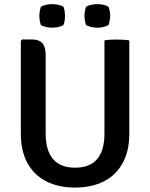

<svg xmlns="http://www.w3.org/2000/svg" viewBox="-20 -874 710 908"><path d="M591.5 -242Q591.5 -159.5 560 -102.5Q528.5 -45.5 471 -16.2Q413.5 13 334.5 13Q256.5 13 199 -16.2Q141.5 -45.5 110 -102.5Q78.5 -159.5 78.5 -242V-681L85 -687.5H129.5Q164.5 -687.5 180.2 -669.8Q196 -652 196 -613V-242Q196 -162.5 230.8 -121.8Q265.5 -81 335 -81Q405 -81 439.5 -121.8Q474 -162.5 474 -242V-683Q487.5 -685.5 503 -686.2Q518.5 -687 531 -687Q543.5 -687 560.8 -686.2Q578 -685.5 591.5 -683ZM440.5 -743Q426.5 -743 412 -746.2Q397.5 -749.5 387 -755.5Q383 -766.5 381.2 -778.2Q379.5 -790 379.5 -798.5Q379.5 -808 381.2 -819.5Q383 -831 387 -842Q397.5 -848.5 412 -851.5Q426.5 -854.5 440.5 -854.5Q454 -854.5 468.5 -851.5Q483 -848.5 493 -842Q497.5 -831 499.2 -819.5Q501 -808 501 -798.5Q501 -790 499.2 -778.2Q497.5 -766.5 493 -755.5Q483 -749.5 468.5 -746.2Q454 -743 440.5 -743ZM226.5 -743Q213 -743 198.5 -746.2Q184 -749.5 173.5 -755.5Q169.5 -766.5 167.8 -778.2Q166 -790 166 -798.5Q166 -808 167.8 -819.5Q169.5 -831 173.5 -842Q184 -848.5 198.5 -851.5Q213 -854.5 226.5 -854.5Q240.5 -854.5 255 -851.5Q269.5 -848.5 280 -842Q284.5 -831 286 -819.5Q287.5 -808 287.5 -798.5Q287.5 -790 286 -778.2Q284.5 -766.5 280 -755.5Q269.5 -749.5 255 -746.2Q240.5 -743 226.5 -743Z"/></svg>

Font: Signika Light Medium
Style: Regular
Weight: 500
Version: Version 2.003;gftools[0.9.32]